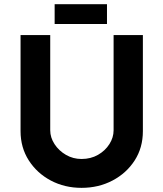

<svg xmlns="http://www.w3.org/2000/svg" viewBox="-20 -907 796 935"><path d="M224.6 -272.5Q224.6 -237.3 245.6 -205.1Q266.6 -172.9 301.3 -152.8Q335.9 -132.8 377 -132.8Q421.9 -132.8 457 -152.8Q492.2 -172.9 512.7 -205.1Q533.2 -237.3 533.2 -272.5V-736.3H675.8V-268.6Q675.8 -187.5 635.7 -125.5Q595.7 -63.5 527.8 -27.8Q460 7.8 377 7.8Q294.9 7.8 227.5 -27.8Q160.2 -63.5 120.1 -126Q80.1 -188.5 80.1 -268.6V-736.3H224.6ZM246.1 -886.7H501V-790H246.1Z"/></svg>

Font: Josefin Sans CFJ
Style: Bold
Weight: 700
Designer: Santiago Orozco
Foundry: Typemade
Version: Version 2.001